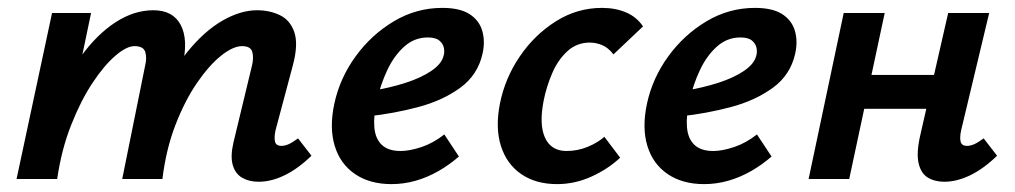

<svg xmlns="http://www.w3.org/2000/svg" viewBox="-20 -454 2574 487"><path d="M636 7Q612 7 594.5 -3Q577 -13 570.5 -35Q564 -57 572 -92L619 -287Q624 -307 620 -322Q616 -337 594 -337Q571 -337 540.5 -312.5Q510 -288 479.5 -243.5Q449 -199 425 -137Q401 -75 392 0H320Q342 -108 377 -188.5Q412 -269 455 -322Q498 -375 544 -401.5Q590 -428 632 -428Q664 -428 690 -415.5Q716 -403 726.5 -372.5Q737 -342 723 -289L679 -124Q675 -106 677.5 -95Q680 -84 694 -84Q702 -84 711.5 -88Q721 -92 736 -103L770 -59Q736 -26 702 -9.5Q668 7 636 7ZM22 0 112 -421H211L123 0ZM60 0Q80 -97 112 -175.5Q144 -254 185 -310.5Q226 -367 273 -397.5Q320 -428 369 -428Q419 -428 438.5 -390.5Q458 -353 443 -289L375 0H290L348 -287Q353 -307 348.5 -322Q344 -337 321 -337Q301 -337 272.5 -312.5Q244 -288 214.5 -243.5Q185 -199 160.5 -137Q136 -75 125 0Z M973 13Q918 13 880.5 -12.5Q843 -38 829 -84Q815 -130 828 -191Q842 -256 882 -311Q922 -366 979 -400Q1036 -434 1102 -434Q1146 -434 1170.5 -418.5Q1195 -403 1203 -376.5Q1211 -350 1204 -318Q1192 -264 1147.5 -231.5Q1103 -199 1041 -182.5Q979 -166 914 -159L919 -223Q969 -231 1009 -244Q1049 -257 1074.5 -274.5Q1100 -292 1105 -312Q1108 -321 1106 -332Q1104 -343 1094.5 -351Q1085 -359 1065 -359Q1031 -359 1005 -335.5Q979 -312 962 -275.5Q945 -239 936 -199Q927 -160 929.5 -131Q932 -102 948.5 -86.5Q965 -71 996 -71Q1019 -71 1049 -81Q1079 -91 1107 -113L1144 -57Q1120 -36 1092 -20Q1064 -4 1034 4.5Q1004 13 973 13Z M1393 13Q1339 13 1302 -12.5Q1265 -38 1250.5 -84Q1236 -130 1248 -191Q1261 -256 1298.5 -311Q1336 -366 1390 -400Q1444 -434 1507 -434Q1541 -434 1568 -422.5Q1595 -411 1611 -387L1536 -316Q1523 -333 1507.5 -339.5Q1492 -346 1476 -346Q1443 -346 1419 -324Q1395 -302 1380.5 -268Q1366 -234 1359 -199Q1347 -138 1362.5 -104.5Q1378 -71 1417 -71Q1445 -71 1470.5 -81.5Q1496 -92 1513 -107L1553 -54Q1522 -25 1480 -6Q1438 13 1393 13Z M1766 13Q1711 13 1673.5 -12.5Q1636 -38 1622 -84Q1608 -130 1621 -191Q1635 -256 1675 -311Q1715 -366 1772 -400Q1829 -434 1895 -434Q1939 -434 1963.5 -418.5Q1988 -403 1996 -376.5Q2004 -350 1997 -318Q1985 -264 1940.5 -231.5Q1896 -199 1834 -182.5Q1772 -166 1707 -159L1712 -223Q1762 -231 1802 -244Q1842 -257 1867.5 -274.5Q1893 -292 1898 -312Q1901 -321 1899 -332Q1897 -343 1887.5 -351Q1878 -359 1858 -359Q1824 -359 1798 -335.5Q1772 -312 1755 -275.5Q1738 -239 1729 -199Q1720 -160 1722.5 -131Q1725 -102 1741.5 -86.5Q1758 -71 1789 -71Q1812 -71 1842 -81Q1872 -91 1900 -113L1937 -57Q1913 -36 1885 -20Q1857 -4 1827 4.5Q1797 13 1766 13Z M2375 7Q2351 7 2333.5 -3.5Q2316 -14 2310 -40Q2304 -66 2314 -110L2385 -421H2489L2418 -124Q2414 -106 2416.5 -95Q2419 -84 2433 -84Q2441 -84 2450.5 -88Q2460 -92 2475 -103L2509 -59Q2475 -26 2441 -9.5Q2407 7 2375 7ZM2031 0 2120 -421H2224L2134 0ZM2116 -178 2134 -264H2404L2385 -178Z"/></svg>

Font: Ysabeau Office
Style: Bold Italic
Weight: 700
Italic angle: -12°
Designer: Christian Thalmann (Catharsis Fonts)
Version: Version 2.001;gftools[0.9.30]; featfreeze: tnum,lnum,ss02